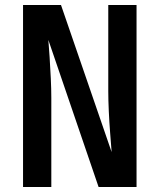

<svg xmlns="http://www.w3.org/2000/svg" viewBox="-20 -750 640 770"><path d="M72.4 0V-730H224.6L427.7 -140.1Q425.1 -172.1 421.8 -215.6Q418.4 -259.2 416.3 -304.3Q414.2 -349.5 414.2 -384.4V-730H527.6V0H375.4L173.9 -589.9Q176.4 -561.2 179 -520.3Q181.6 -479.4 183.7 -436.3Q185.8 -393.2 185.8 -357.3V0Z"/></svg>

Font: Atlassian Mono
Style: Regular
Weight: 400
Monospace: yes
Designer: Philipp Nurullin, Konstantin Bulenkov
Foundry: Modifications by Atlassian Pty Ltd, manufactured by JetBrains
Version: Version 2.304